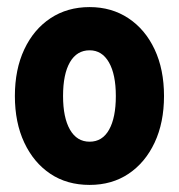

<svg xmlns="http://www.w3.org/2000/svg" viewBox="-20 -509 505 542"><path d="M233 13Q169 13 122 -18.5Q75 -50 48.5 -106.5Q22 -163 22 -238Q22 -313 48.5 -369.5Q75 -426 122.5 -457.5Q170 -489 233 -489Q295 -489 342.5 -457.5Q390 -426 416.5 -369.5Q443 -313 443 -238Q443 -163 416.5 -106.5Q390 -50 343 -18.5Q296 13 233 13ZM233 -109Q269 -109 288 -143Q307 -177 307 -238Q307 -299 287.5 -333Q268 -367 233 -367Q197 -367 177.5 -333.5Q158 -300 158 -238Q158 -177 177.5 -143Q197 -109 233 -109Z"/></svg>

Font: Noto Sans Thai Looped UI Condensed ExtraBold
Style: Regular
Weight: 800
Width: 3
Designer: Cadson Demak Team
Foundry: Cadson Demak Co., Ltd.
Version: Version 1.000